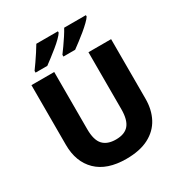

<svg xmlns="http://www.w3.org/2000/svg" viewBox="-212 -1084 1180 1248"><g transform="rotate(-30 378.0 -460.5)"><path d="M677 -267Q677 -185 644 -122.5Q611 -60 544 -25Q477 10 375 10Q231 10 155 -64Q79 -138 79 -266V-714H250V-285Q250 -203 282.5 -168Q315 -133 379 -133Q446 -133 476.5 -170Q507 -207 507 -286V-714H677ZM613 -921Q605 -908 584.5 -888Q564 -868 537.5 -846Q511 -824 485 -804.5Q459 -785 440 -771H352V-784Q366 -803 384.5 -829Q403 -855 420.5 -882Q438 -909 450 -931H613ZM403 -921Q395 -908 375 -888Q355 -868 328 -846Q301 -824 275.5 -804.5Q250 -785 231 -771H143V-784Q157 -803 175 -829Q193 -855 210.5 -882Q228 -909 241 -931H403Z"/></g></svg>

Font: Noto Sans Cham ExtraBold
Style: Regular
Weight: 800
Version: Version 2.002